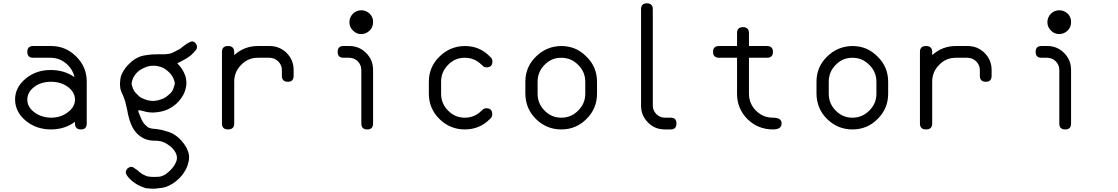

<svg xmlns="http://www.w3.org/2000/svg" viewBox="-20 -782 6757 1160"><path d="M288 -288C328 -288 362 -277.7 390 -257C418.7 -235.7 433 -210 433 -180C433 -150.7 418.7 -125.3 390 -104C362 -82 328 -71 288 -71C248.7 -71.7 215 -82.7 187 -104C159 -125.3 145 -150.7 145 -180C145 -210 159 -235.7 187 -257C214.3 -277.7 248 -288 288 -288ZM504 -289C504 -348.3 482.7 -399 440 -441C398 -483 347.3 -504 288 -504H180C156.7 -504 145 -492.3 145 -469C145 -445 156.7 -433 180 -433H288C322.7 -432.3 353.3 -420.7 380 -398C406 -376 422.7 -348.7 430 -316C388.7 -344.7 341.3 -359 288 -359C228.7 -359.7 177.7 -342.3 135 -307C92.3 -271.7 71 -229.3 71 -180C71.7 -130.7 93 -88.3 135 -53C177.7 -17.7 228.7 0 288 0C343.3 0 391.7 -15.3 433 -46V-36C433 -12 445 0 469 0C492.3 0 504 -12 504 -36V-108V-180V-252V-288Z M852 352C838 347.3 824.3 341.3 811 334C799 327.3 787 319 775 309C763.7 299 755 289.7 749 281C743 273 740 265.7 740 259C740 254.3 741 250.3 743 247C744.3 243 746.7 239.3 750 236C753.3 233.3 757 231 761 229C765 227 769 226 773 226C774.3 226 776.3 226.3 779 227C781.7 227.7 785 229 789 231L799 239C802.3 241 806 243.3 810 246C819.3 254.7 828.3 262 837 268C845 272.7 852.3 276.3 859 279C864.3 282.3 871.7 284.3 881 285C890.3 286.3 900.7 287 912 287C920.7 287 928.3 286.7 935 286C941.7 286 947 285.3 951 284C954.3 283.3 959 281.7 965 279C970.3 277 976 274 982 270C990 264 998 257.3 1006 250C1013.3 242.7 1020.7 234.3 1028 225C1034.7 215.7 1039.7 206.7 1043 198C1047 190 1049 182.3 1049 175C1049.7 162.3 1046.3 149.7 1039 137C1032.3 125 1022.3 113.3 1009 102C995 90.7 980.7 82 966 76C950.7 70.7 935 68 919 68C895.7 68.7 874.3 65 855 57C836.3 49 820 37.7 806 23C792 8.3 780.3 -10.7 771 -34C761.7 -56.7 754.3 -83.7 749 -115L743 -141C741 -149 739 -157.7 737 -167C734.3 -174.3 732 -181.3 730 -188C727.3 -194.7 725 -200.7 723 -206C716.3 -218 711.3 -230.3 708 -243C706 -253 705 -263.3 705 -274V-279C705 -283.7 705.3 -288 706 -292C706 -296 706.3 -300 707 -304C709.7 -320.7 715.3 -336 724 -350C732 -364.7 743 -379 757 -393C768.3 -405 780 -415 792 -423C804 -430.3 816 -436.3 828 -441C839.3 -445 853.7 -448 871 -450C888.3 -452.7 908.7 -454 932 -454H974C985.3 -454.7 993.7 -455.7 999 -457C1003.7 -457 1009.3 -458.3 1016 -461C1022.7 -463.7 1030 -467 1038 -471C1042 -473 1046.7 -475.7 1052 -479C1057.3 -481 1063 -484 1069 -488C1074.3 -492.7 1079.3 -496.7 1084 -500C1089.3 -503.3 1094 -506.7 1098 -510C1101.3 -512.7 1105 -515.3 1109 -518C1113 -520 1117.3 -522.3 1122 -525C1125.3 -527 1128.7 -528.7 1132 -530C1134.7 -531.3 1137 -532 1139 -532C1143 -532 1147 -531 1151 -529C1155 -527.7 1158.3 -525 1161 -521C1163.7 -517.7 1166 -514 1168 -510C1169.3 -506.7 1170 -503 1170 -499C1170.7 -493.7 1169 -487.7 1165 -481C1160.3 -475 1154 -468 1146 -460C1138.7 -452 1130 -444.7 1120 -438C1110.7 -431.3 1100.7 -425.3 1090 -420C1086 -417.3 1080.7 -414.3 1074 -411C1067.3 -407.7 1059.7 -404 1051 -400C1053 -398 1055.7 -395 1059 -391C1062.3 -387 1066 -382.7 1070 -378C1077.3 -369.3 1083.3 -360 1088 -350C1093.3 -340 1097.7 -329.7 1101 -319C1103.7 -309 1105.3 -298.7 1106 -288C1106.7 -278 1106 -268 1104 -258C1100.7 -238 1094 -219.7 1084 -203C1074 -185.7 1061 -169.7 1045 -155C1028.3 -140.3 1009.7 -128.3 989 -119C967.7 -110.3 944.3 -105 919 -103C914.3 -102.3 909.3 -102 904 -102C898 -102 892.7 -102.3 888 -103C882 -103 876 -103.7 870 -105C864 -105.7 858.3 -107 853 -109C847.7 -110.3 843 -111.3 839 -112C835.7 -113.3 832.3 -114.3 829 -115C825 -115.7 822 -116 820 -116H817C815 -114 815 -110 817 -104C819 -98.7 822.3 -90.7 827 -80C831 -69.3 835.3 -59.7 840 -51C844.7 -43 849.3 -36.3 854 -31C859.3 -25.7 864.3 -21 869 -17C873 -13 877 -10.7 881 -10C883.7 -8.7 889 -7 897 -5C905 -3.7 915.7 -2.7 929 -2C949 0.7 967.7 5 985 11C1003 15.7 1019 22.3 1033 31C1047 39.7 1060.3 50.7 1073 64C1085 77.3 1096 92.3 1106 109C1109.3 116.3 1112.3 123.3 1115 130C1117.7 136.7 1119.7 143.7 1121 151C1122.3 159 1122.7 166.7 1122 174C1122 181.3 1121 188.7 1119 196C1116.3 210.7 1111.3 225 1104 239C1097.3 252.3 1088.7 265.7 1078 279C1067.3 291.7 1055.3 303.3 1042 314C1028.7 324.7 1014 333.7 998 341C988 345.7 976.7 349.3 964 352C951.3 354 938 355.7 924 357C920 357.7 916.3 358 913 358H902C892.7 358 883.7 357.3 875 356C867 356 859.3 354.7 852 352ZM948 -180C958 -183.3 967 -187 975 -191C983.7 -196.3 992 -202.7 1000 -210C1008 -216 1014.7 -223 1020 -231C1024.7 -239 1028.3 -247.7 1031 -257L1035 -271C1035.7 -274.3 1036 -277.3 1036 -280V-282C1035.3 -285.3 1034.3 -289.3 1033 -294C1031.7 -298.7 1029.7 -304 1027 -310C1021 -322.7 1012.7 -334.3 1002 -345C992 -355 980 -364 966 -372C956 -376 946 -379.3 936 -382C926 -384 916 -385 906 -385C900.7 -385 895 -384.7 889 -384C884.3 -382.7 879.3 -381.7 874 -381C863.3 -377.7 853.3 -373.7 844 -369C835.3 -365 827 -360 819 -354C811 -347.3 804 -340.3 798 -333C792.7 -325.7 788 -318 784 -310C781.3 -303.3 779.3 -297.7 778 -293C776.7 -288.3 776 -284.7 776 -282C775.3 -282 775 -281.7 775 -281V-280V-279C775 -277 775.3 -274.3 776 -271C776.7 -266.3 778 -261.7 780 -257C782 -249 785.7 -240.7 791 -232C795.7 -224.7 802 -217.7 810 -211C816.7 -203 824.3 -196.3 833 -191C841.7 -187 850.7 -183.3 860 -180C868.7 -176.7 876.7 -174.7 884 -174C891.3 -172.7 898 -172 904 -172C909.3 -172 915.7 -172.7 923 -174C930.3 -174.7 938.7 -176.7 948 -180Z M1395 -36V-288C1395 -328 1409 -362 1437 -390C1464.3 -418.7 1498 -433 1538 -433H1609C1629.7 -432.3 1647 -425 1661 -411C1675.7 -396.3 1683 -379 1683 -359V-324C1683 -300 1695 -288 1719 -288C1742.3 -288 1754 -300 1754 -324V-359C1754 -399 1740 -433.3 1712 -462C1683.3 -490 1649 -504 1609 -504H1538C1483.3 -504 1435.7 -485.7 1395 -449V-469C1394.3 -492.3 1382 -504 1358 -504C1333.3 -504 1321 -492.3 1321 -469V-342V-288V-84V-36C1321 -12 1333.3 0 1358 0C1382.7 0 1395 -12 1395 -36Z M2234 -36V-180V-252V-359V-360C2234 -400 2220 -434 2192 -462C2164 -490 2130.3 -504 2091 -504H2055C2031.7 -504 2020 -492.3 2020 -469C2020 -445 2031.7 -433 2055 -433H2091C2111 -432.3 2128 -425 2142 -411C2156 -396.3 2163 -379 2163 -359V-252V-180V-36C2163 -12 2175 0 2199 0C2222.3 0 2234 -12 2234 -36ZM2163 -720C2143 -720 2126 -713 2112 -699C2098 -684.3 2091 -667.3 2091 -648C2091 -628.7 2098 -612 2112 -598C2126 -583.3 2143 -576 2163 -576C2183 -576.7 2200 -584 2214 -598C2227.3 -611.3 2234 -628 2234 -648C2234.7 -668 2228 -685 2214 -699C2199.3 -713 2182.3 -720 2163 -720Z M2571 -216C2571 -156 2592.3 -105 2635 -63C2677.7 -21 2728.7 0 2788 0C2848 0 2898.7 -21 2940 -63C2949.3 -70.3 2954 -80 2954 -92C2954 -116 2942 -128 2918 -128C2907.3 -128 2898.3 -123.3 2891 -114H2890C2862 -85.3 2828 -71 2788 -71C2748.7 -71 2715 -85.3 2687 -114C2659 -142 2645 -176 2645 -216V-288C2645 -328 2659 -362 2687 -390C2714.3 -418.7 2748 -433 2788 -433C2828 -433 2862 -418.7 2890 -390L2891 -391C2897.7 -380.3 2907 -375 2919 -375C2943 -375 2955 -387 2955 -411C2955 -423 2950 -432.7 2940 -440C2899.3 -482.7 2848.7 -504 2788 -504C2728.7 -503.3 2677.7 -482 2635 -440C2592.3 -398.7 2571 -348 2571 -288V-251V-229Z M3587 -288C3587 -348 3565.7 -398.7 3523 -440C3481.7 -482.7 3431 -504 3371 -504C3311.7 -503.3 3260.7 -482 3218 -440C3175.3 -398.7 3154 -348 3154 -288V-254V-233V-216C3154.7 -155.3 3176 -104.3 3218 -63C3260.7 -21 3311.7 0 3371 0C3431 0 3481.7 -21 3523 -63C3565.7 -105 3587 -156 3587 -216ZM3371 -433C3411 -433 3445 -418.7 3473 -390C3501.7 -362 3516 -328 3516 -288V-216C3516 -176 3501.7 -142 3473 -114C3445 -85.3 3411 -71 3371 -71C3331.7 -71 3298 -85.3 3270 -114C3242 -142 3228 -176 3228 -216V-288C3228 -328 3242 -362 3270 -390C3297.3 -418.7 3331 -433 3371 -433Z M3924 -469V-726C3924 -750 3912 -762 3888 -762C3864.7 -762 3853 -750 3853 -726V-522V-469V-324V-252V-145V-144C3853 -104 3867 -70 3895 -42C3922.3 -14 3956 0 3996 0H4017H4032C4055.3 0 4067 -12 4067 -36C4067 -59.3 4055.3 -71 4032 -71H3996C3976 -71.7 3959 -79 3945 -93C3931 -107.7 3924 -125 3924 -145V-252V-324Z M4433 -215C4433 -155.7 4454 -104.7 4496 -62C4538.7 -20.7 4590 0 4650 0C4684.7 0 4702 -12 4702 -36C4702.7 -59.3 4685.3 -71 4650 -71C4609.3 -71 4575 -85.3 4547 -114C4519 -142 4505 -176 4505 -216V-396V-433H4613C4637.7 -433 4650 -445 4650 -469C4650 -492.3 4637.7 -504 4613 -504H4505V-582C4505 -606 4493 -618 4469 -618C4445 -618 4433 -606 4433 -582V-504H4325C4300.3 -504 4288 -492.3 4288 -469C4288 -445 4300.3 -433 4325 -433H4433V-396V-216Z M5346 -288C5346 -348 5324.7 -398.7 5282 -440C5240.7 -482.7 5190 -504 5130 -504C5070.7 -503.3 5019.7 -482 4977 -440C4934.3 -398.7 4913 -348 4913 -288V-254V-233V-216C4913.7 -155.3 4935 -104.3 4977 -63C5019.7 -21 5070.7 0 5130 0C5190 0 5240.7 -21 5282 -63C5324.7 -105 5346 -156 5346 -216ZM5130 -433C5170 -433 5204 -418.7 5232 -390C5260.7 -362 5275 -328 5275 -288V-216C5275 -176 5260.7 -142 5232 -114C5204 -85.3 5170 -71 5130 -71C5090.7 -71 5057 -85.3 5029 -114C5001 -142 4987 -176 4987 -216V-288C4987 -328 5001 -362 5029 -390C5056.3 -418.7 5090 -433 5130 -433Z M5612 -36V-288C5612 -328 5626 -362 5654 -390C5681.3 -418.7 5715 -433 5755 -433H5826C5846.7 -432.3 5864 -425 5878 -411C5892.7 -396.3 5900 -379 5900 -359V-324C5900 -300 5912 -288 5936 -288C5959.3 -288 5971 -300 5971 -324V-359C5971 -399 5957 -433.3 5929 -462C5900.3 -490 5866 -504 5826 -504H5755C5700.3 -504 5652.7 -485.7 5612 -449V-469C5611.3 -492.3 5599 -504 5575 -504C5550.3 -504 5538 -492.3 5538 -469V-342V-288V-84V-36C5538 -12 5550.3 0 5575 0C5599.7 0 5612 -12 5612 -36Z M6451 -36V-180V-252V-359V-360C6451 -400 6437 -434 6409 -462C6381 -490 6347.3 -504 6308 -504H6272C6248.7 -504 6237 -492.3 6237 -469C6237 -445 6248.7 -433 6272 -433H6308C6328 -432.3 6345 -425 6359 -411C6373 -396.3 6380 -379 6380 -359V-252V-180V-36C6380 -12 6392 0 6416 0C6439.3 0 6451 -12 6451 -36ZM6380 -720C6360 -720 6343 -713 6329 -699C6315 -684.3 6308 -667.3 6308 -648C6308 -628.7 6315 -612 6329 -598C6343 -583.3 6360 -576 6380 -576C6400 -576.7 6417 -584 6431 -598C6444.3 -611.3 6451 -628 6451 -648C6451.7 -668 6445 -685 6431 -699C6416.3 -713 6399.3 -720 6380 -720Z"/></svg>

Font: Semi-Coder
Style: Regular
Weight: 400
Version: 0.1000